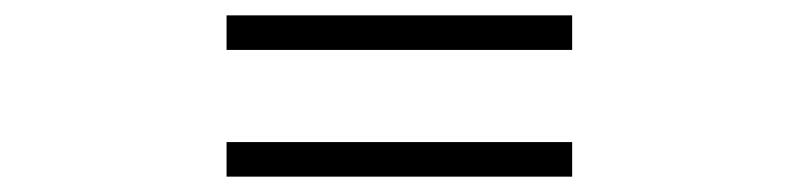

<svg xmlns="http://www.w3.org/2000/svg" viewBox="-20 -505 1040 250"><path d="M275 -485V-440H725V-485ZM275 -320V-275H725V-320Z"/></svg>

Font: Noto Sans TC Black
Style: Regular
Weight: 900
Designer: Ryoko NISHIZUKA 西塚涼子 (kana, bopomofo & ideographs); Paul D. Hunt (Latin, Greek & Cyrillic); Sandoll Communications 산돌커뮤니
Foundry: Adobe
Version: Version 2.004;hotconv 1.0.118;makeotfexe 2.5.65603